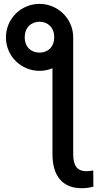

<svg xmlns="http://www.w3.org/2000/svg" viewBox="-20 -785 522 1008"><path d="M11.2 -588.4C11.2 -491.2 89.8 -413.1 187.5 -413.1C211.4 -413.1 234.4 -417.5 255.4 -426.8V24.4C255.4 139.6 309.1 203.1 408.7 203.1C428.7 203.1 452.1 200.2 470.2 194.8L469.7 109.9C458 112.3 444.8 113.8 433.6 113.8C388.2 113.8 364.3 88.9 364.3 24.4V-588.4C364.3 -686.5 284.2 -764.6 187.5 -764.6C90.3 -764.6 11.2 -687 11.2 -588.4ZM188 -508.8C144.5 -508.8 109.9 -536.6 109.9 -589.4C109.9 -641.6 144.5 -670.9 188 -670.9C229.5 -670.9 264.6 -642.1 264.6 -589.4C264.6 -536.6 229.5 -508.8 188 -508.8Z"/></svg>

Font: Bert Sans Medium
Style: Regular
Weight: 500
Designer: Christian Robertson (Google), Cristiano Sobral
Foundry: Google, Cristiano Sobral
Version: Version 3.101